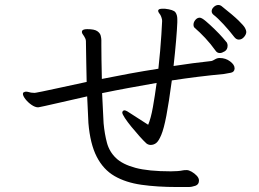

<svg xmlns="http://www.w3.org/2000/svg" viewBox="-20 -779 1040 771"><path d="M939 -620Q929 -620 921 -630Q902 -655 878 -681Q854 -707 837 -720Q830 -726 830 -734Q830 -743 838.5 -751Q847 -759 857 -759Q864 -759 869 -755Q917 -717 938 -696.5Q959 -676 964 -666.5Q969 -657 969 -651Q969 -641 960 -630.5Q951 -620 939 -620ZM691 -28Q611 -28 548 -37Q485 -46 440 -72Q395 -98 368.5 -149.5Q342 -201 335 -285Q334 -300 333 -328.5Q332 -357 330 -392Q258 -376 218 -366.5Q178 -357 160.5 -353.5Q143 -350 139 -349Q135 -348 133 -348Q121 -348 106.5 -358Q92 -368 82 -381Q72 -394 72 -402Q72 -407 75 -408Q80 -411 84 -411Q89 -411 94.5 -409.5Q100 -408 105 -407Q109 -407 112 -406.5Q115 -406 119 -406Q121 -406 125.5 -407Q130 -408 149 -411.5Q168 -415 210 -424.5Q252 -434 328 -450Q327 -488 326.5 -523Q326 -558 325.5 -582.5Q325 -607 325 -614Q325 -619 322.5 -624.5Q320 -630 318 -633Q315 -638 312 -642Q309 -646 309 -650V-652Q310 -662 330 -662Q359 -662 370.5 -654Q382 -646 384.5 -635.5Q387 -625 387 -618V-597Q387 -576 387.5 -539.5Q388 -503 389 -462Q443 -473 500.5 -483.5Q558 -494 616 -503Q620 -539 623 -574Q626 -609 628 -640L631 -694Q631 -700 630 -703Q629 -707 628 -710Q627 -713 626 -715Q624 -720 619.5 -725.5Q615 -731 615 -736Q616 -741 621 -742.5Q626 -744 632 -744H642Q677 -740 684.5 -729.5Q692 -719 692 -702V-689Q691 -662 687 -615Q683 -568 677 -514Q715 -520 753.5 -525Q792 -530 829 -534Q834 -535 843 -540.5Q852 -546 861 -546H863Q886 -546 904 -532.5Q922 -519 922 -505V-503Q921 -490 907.5 -487Q894 -484 880 -482Q827 -477 774.5 -470.5Q722 -464 670 -456Q658 -366 648 -314Q638 -262 627.5 -237Q617 -212 607 -204.5Q597 -197 585 -197Q576 -197 568 -203Q557 -213 540.5 -231.5Q524 -250 508 -269.5Q492 -289 481.5 -305Q471 -321 471 -327Q471 -331 474 -333.5Q477 -336 479 -336Q484 -336 491 -332Q498 -328 505 -323L575 -278Q586 -304 594 -349Q602 -394 609 -446Q552 -436 497.5 -426Q443 -416 390 -405Q392 -367 393.5 -334Q395 -301 396 -284Q400 -241 409.5 -205.5Q419 -170 445.5 -144.5Q472 -119 524 -105Q576 -91 666 -91Q681 -91 693.5 -92Q706 -93 715 -95Q719 -96 730 -96Q738 -96 749.5 -89.5Q761 -83 770 -73.5Q779 -64 779 -54Q779 -38 764.5 -33Q750 -28 737 -28ZM894 -596Q894 -580 882.5 -573Q871 -566 863 -566Q852 -566 846 -575Q826 -603 804 -626.5Q782 -650 762 -667Q757 -671 757 -680Q757 -690 764.5 -699Q772 -708 782 -708Q790 -708 806.5 -694Q823 -680 842 -661.5Q861 -643 875 -627Q889 -611 891 -608Q894 -602 894 -596Z"/></svg>

Font: Moon Stars Kai T HW
Style: Regular
Weight: 400
Designer: GuiWonder
Version: Version 1.101